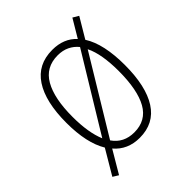

<svg xmlns="http://www.w3.org/2000/svg" viewBox="-184 -682 849 849"><g transform="rotate(-45 241.0 -257.5)"><path d="M428 -265Q428 -132 382.5 -61Q337 10 247 10Q172 10 127 -43L65 62L39 46L107 -69Q64 -140 64 -266Q64 -398 110.5 -468.5Q157 -539 248 -539Q320 -539 362 -493L412 -577L439 -561L383 -467Q406 -431 417 -380Q428 -329 428 -265ZM102 -266Q102 -167 128 -106L344 -461Q327 -482 303 -493.5Q279 -505 248 -505Q173 -505 137.5 -443Q102 -381 102 -266ZM390 -266Q390 -316 383 -358Q376 -400 361 -430L146 -75Q181 -24 247 -24Q321 -24 355.5 -85.5Q390 -147 390 -266Z"/></g></svg>

Font: Noto Sans Telugu Condensed ExtraLight
Style: Regular
Weight: 200
Width: 3
Designer: Jelle Bosma - Monotype Design Team
Foundry: Monotype Imaging Inc.
Version: Version 2.005; ttfautohint (v1.8.4.7-5d5b)